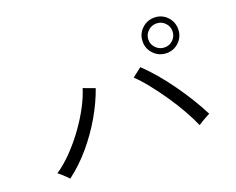

<svg xmlns="http://www.w3.org/2000/svg" viewBox="-103 -952 1206 983"><g transform="rotate(-20 500.0 -460.0)"><path d="M127 -146Q123 -151 112.5 -161Q102 -171 91 -181Q80 -191 74 -194Q121 -226 163.5 -270.5Q206 -315 242 -365Q278 -415 304.5 -465Q331 -515 345 -560L408 -537Q383 -466 341.5 -394.5Q300 -323 246 -259Q192 -195 127 -146ZM812 -581Q772 -581 743.5 -609Q715 -637 715 -677Q715 -718 743.5 -746Q772 -774 812 -774Q852 -774 880 -746Q908 -718 908 -677Q908 -637 880 -609Q852 -581 812 -581ZM843 -177Q827 -215 800 -263Q773 -311 739.5 -360Q706 -409 672 -451.5Q638 -494 609 -521L659 -560Q691 -530 726.5 -488.5Q762 -447 796 -399.5Q830 -352 859 -304.5Q888 -257 909 -215Q904 -213 890.5 -205.5Q877 -198 863.5 -190Q850 -182 843 -177ZM812 -612Q839 -612 858 -631Q877 -650 877 -677Q877 -704 858 -723Q839 -742 812 -742Q785 -742 765.5 -723Q746 -704 746 -677Q746 -650 765.5 -631Q785 -612 812 -612Z"/></g></svg>

Font: Zen Kaku Gothic New
Style: Regular
Weight: 400
Designer: Yoshimichi Ohira
Foundry: Positype
Version: Version 1.001